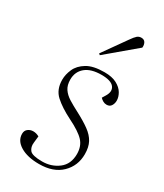

<svg xmlns="http://www.w3.org/2000/svg" viewBox="-193 -829 782 918"><g transform="rotate(30 198.0 -370.0)"><path d="M190 -4Q241 -4 279 -33Q317 -62 317 -118Q317 -161 292 -188Q267 -215 204 -246Q146 -275 112 -306Q78 -337 78 -391Q78 -420 91.5 -450.5Q105 -481 139.5 -502Q174 -523 236 -523Q278 -523 304 -509Q330 -495 342 -474.5Q354 -454 354 -434Q354 -418 346 -405.5Q338 -393 321 -393Q310 -393 300.5 -398.5Q291 -404 285 -411L296 -429Q316 -461 299.5 -483Q283 -505 230 -505Q172 -505 141.5 -479.5Q111 -454 111 -411Q111 -380 124.5 -360Q138 -340 162 -325Q186 -310 217 -294Q263 -270 292.5 -248.5Q322 -227 336 -201Q350 -175 350 -136Q350 -72 306 -29Q262 14 183 14Q119 14 80 -9.5Q41 -33 41 -71Q41 -89 53.5 -98.5Q66 -108 82 -108Q99 -108 115 -99L111 -62Q108 -37 121.5 -20.5Q135 -4 190 -4ZM258 -715Q274 -738 283.5 -746Q293 -754 306 -754Q322 -754 328.5 -742Q335 -730 333 -715L175 -582L168 -588Z"/></g></svg>

Font: Literata 72pt ExtraLight
Style: Italic
Weight: 200
Italic angle: -2°
Designer: Latin by Veronika Burian and Jose Scaglione. Greek by Irene Vlachou. Cyrillic by Vera Evstafieva
Foundry: TypeTogether
Version: Version 3.002